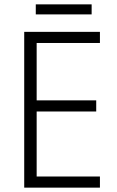

<svg xmlns="http://www.w3.org/2000/svg" viewBox="-20 -860 534 880"><path d="M438 0H91V-714H438V-663H148V-400H421V-349H148V-51H438ZM400 -840V-794H144V-840Z"/></svg>

Font: Noto Sans Georgian SemiCondensed Light
Style: Regular
Weight: 300
Width: 4
Designer: Monotype Design Team, Akaki Razmadze
Foundry: Google LLC
Version: Version 2.005; ttfautohint (v1.8.4.7-5d5b)